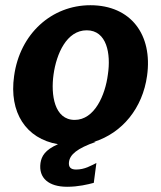

<svg xmlns="http://www.w3.org/2000/svg" viewBox="-20 -546 617 735"><path d="M326 -526C178 -526 56 -417 34 -255C14 -116 79 -15 202 6C152 28 139 52 135 78C127 136 167 169 237 169C280 169 316 160 339 154L349 78C328 88 305 103 271 103C250 103 242 93 244 75C247 46 275 22 347 -3H340C448 -37 526 -132 543 -256C565 -413 481 -526 326 -526ZM393 -261C383 -182 342 -87 266 -87C188 -87 174 -183 185 -261C196 -340 235 -430 312 -430C389 -430 405 -340 393 -261Z"/></svg>

Font: United Sans
Style: Bold Italic
Weight: 700
Italic angle: -8°
Designer: Pablo Impallari, Rodrigo Fuenzalida (Modified by Dan O. Williams)
Version: Version 1.000;PS 001.000;hotconv 1.0.88;makeotf.lib2.5.64775